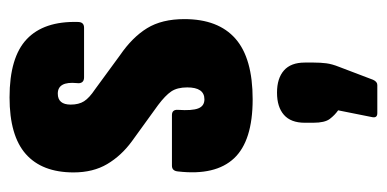

<svg xmlns="http://www.w3.org/2000/svg" viewBox="-224 -319 810 402"><g transform="rotate(-90 181.0 -118.0)"><path d="M174 6Q87 6 50.5 -33Q14 -72 23 -150Q24 -163 35 -163H141Q153 -163 152 -150Q150 -121 155 -108Q160 -95 174 -95Q199 -95 199 -131Q199 -152 190.5 -164.5Q182 -177 162 -192L86 -247Q56 -269 38.5 -298.5Q21 -328 21 -369Q21 -435 59.5 -469Q98 -503 178 -503Q262 -503 300 -467Q338 -431 336 -360Q336 -347 324 -347H220Q213 -347 210 -351Q207 -355 208 -362Q210 -382 204.5 -392Q199 -402 186 -402Q163 -402 163 -375Q163 -358 170 -347Q177 -336 195 -324L266 -272Q304 -246 323 -215Q342 -184 342 -137Q342 -66 301 -30Q260 6 174 6ZM145 267Q134 267 137 255L151 185Q141 178 133 167.5Q125 157 125 133V115Q125 86 141.5 71.5Q158 57 188 57Q218 57 234.5 71.5Q251 86 251 115V134Q251 148 249.5 160Q248 172 242 187L215 258Q211 267 204 267Z"/></g></svg>

Font: Sofia Sans Extra Condensed Black
Style: Regular
Weight: 900
Designer: Botio Nikoltchev, Ani Petrova
Foundry: lettersoup
Version: Version 4.101